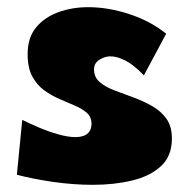

<svg xmlns="http://www.w3.org/2000/svg" viewBox="-20 -494 526 535"><path d="M239 21Q185 21 129 13Q73 5 27 -7L42 -160Q62 -150 89 -138.5Q116 -127 143 -119.5Q170 -112 189 -112Q203 -112 213 -115.5Q223 -119 229 -127.5Q235 -136 235 -149Q235 -168 222 -179.5Q209 -191 189 -199.5Q169 -208 146 -218Q123 -228 103 -242.5Q83 -257 70 -281Q57 -305 57 -343Q57 -389 80.5 -417.5Q104 -446 142.5 -460Q181 -474 226 -474Q282 -474 341 -454.5Q400 -435 443 -400L381 -284Q352 -314 329 -325.5Q306 -337 288 -337Q272 -337 257 -327.5Q242 -318 242 -301Q242 -279 257.5 -265.5Q273 -252 298 -242.5Q323 -233 350.5 -223Q378 -213 403 -199Q428 -185 443.5 -163.5Q459 -142 459 -108Q459 -59 428.5 -31Q398 -3 348 9Q298 21 239 21Z"/></svg>

Font: Marhey
Style: Bold
Weight: 700
Designer: Nur Syamsi & Bustanul Arifin
Foundry: Namelatype
Version: Version 1.000